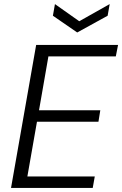

<svg xmlns="http://www.w3.org/2000/svg" viewBox="-20 -920 598 940"><path d="M34 0 157 -700H558L547 -644H217L171 -380H471L462 -324H161L114 -56H444L434 0ZM517 -900 507 -843 358 -761 239 -843 249 -900 368 -816Z"/></svg>

Font: DM Sans 17pt Light
Style: Italic
Weight: 300
Italic angle: -10°
Version: Version 4.004;gftools[0.9.30]